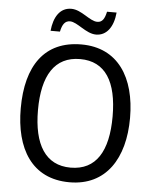

<svg xmlns="http://www.w3.org/2000/svg" viewBox="-60 -960 817 1020"><g transform="rotate(5 348.0 -450.0)"><path d="M179 -783H229C237 -822 251 -842 278 -842C317 -842 367 -784 421 -784C477 -784 513 -832 520 -910H469C461 -873 449 -852 422 -852C381 -852 334 -909 279 -909C218 -909 186 -856 179 -783ZM640 -358C640 -574 544 -725 349 -725C153 -725 57 -587 57 -359C57 -145 147 10 349 10C544 10 640 -143 640 -358ZM149 -358C149 -542 213 -647 349 -647C484 -647 547 -543 547 -358C547 -173 484 -68 348 -68C214 -68 149 -174 149 -358Z"/></g></svg>

Font: Noto Sans Lao SemiCondensed
Style: Regular
Weight: 400
Width: 4
Designer: Monotype Design Team
Foundry: Monotype Imaging Inc.
Version: Version 2.003